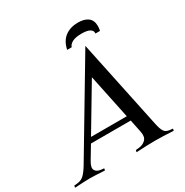

<svg xmlns="http://www.w3.org/2000/svg" viewBox="-227 -1073 1187 1235"><g transform="rotate(-30 367.0 -455.5)"><path d="M432.6 0 435.5 -14.6 457 -16.6Q489.7 -19.5 509.8 -39.6Q529.8 -59.6 521.5 -100.1L502 -195.3H206.5L149.4 -100.1Q125 -59.6 136.7 -39.6Q148.4 -19.5 180.2 -16.6L200.7 -14.6L197.8 0Q116.7 -4.9 87.9 -4.9Q58.1 -4.9 -24.4 0L-21.5 -14.6L0 -16.6Q32.7 -19.5 52.7 -39.6Q73.2 -59.6 97.2 -100.1L489.3 -757.3L627.4 -100.1Q635.7 -59.6 647.5 -39.6Q659.2 -19.5 690.9 -16.6L711.4 -14.6L708.5 0Q627.4 -4.9 572.8 -4.9Q517.6 -4.9 432.6 0ZM493.7 -231.9 424.8 -561.5 228 -231.9ZM506.8 -837.9Q461.9 -837.9 437.7 -825Q413.6 -812 409.2 -793.5H375Q387.7 -853.5 426.5 -882.3Q465.3 -911.1 522 -911.1Q569.8 -911.1 596.4 -890.6Q623 -870.1 623 -828.1Q623 -814 619.1 -793.5H585Q585.4 -795.4 585.4 -799.8Q585.4 -816.4 566.4 -827.1Q547.4 -837.9 506.8 -837.9Z"/></g></svg>

Font: Flanker
Style: Italic
Weight: 400
Italic angle: -12°
Designer: Flanker
Version: Version 2.027